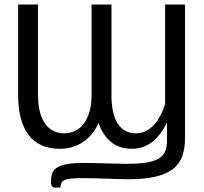

<svg xmlns="http://www.w3.org/2000/svg" viewBox="-20 -662 919 863"><path d="M590.8 -62.5Q633.3 -62.5 667.5 -95.9Q701.7 -129.4 722.2 -194.8V-641.6H811.5V-40.5Q811.5 3.9 799.8 38.3Q788.1 72.8 759.3 96.2Q730.5 119.6 680.9 131.6Q631.3 143.6 556.2 143.6Q540 143.6 514.4 142.8Q488.8 142.1 460 141.1Q431.2 140.1 402.6 139.4Q374 138.7 351.6 138.7Q319.8 138.7 300.3 140.6Q280.8 142.6 270 147.5Q259.3 152.3 255.6 160.6Q252 168.9 251.5 181.2H228.5Q215.3 181.2 212.2 172.9Q209 164.6 209 153.8Q209 133.3 214.4 117.7Q219.7 102.1 235.8 91.6Q252 81.1 281.5 75.7Q311 70.3 359.4 70.3Q377.9 70.3 404.8 71Q431.6 71.8 459.2 72.5Q486.8 73.2 512.2 73.7Q537.6 74.2 553.2 74.2Q602.5 74.2 636.5 69.1Q670.4 64 691.2 52Q711.9 40 721.2 20.5Q730.5 1 730.5 -27.8V-110.8Q717.3 -84 700.9 -62.3Q684.6 -40.5 665.3 -25.1Q646 -9.8 622.8 -1.5Q599.6 6.8 572.8 6.8Q515.6 6.8 478.3 -24.4Q440.9 -55.7 422.9 -109.4Q409.7 -78.6 390.4 -56.6Q371.1 -34.7 348.1 -20.5Q325.2 -6.3 300 0.2Q274.9 6.8 249.5 6.8Q155.3 6.8 108.4 -55.7Q61.5 -118.2 61.5 -233.9V-641.6H150.9V-233.9Q150.9 -191.9 159.2 -159.7Q167.5 -127.4 182.9 -106Q198.2 -84.5 220 -73.5Q241.7 -62.5 268.1 -62.5Q294.4 -62.5 317.1 -73.2Q339.8 -84 356.2 -105.7Q372.6 -127.4 382.1 -159.4Q391.6 -191.4 391.6 -233.9V-641.6H481V-233.9Q481 -194.3 487.5 -162.6Q494.1 -130.9 507.8 -108.6Q521.5 -86.4 542.2 -74.5Q563 -62.5 590.8 -62.5Z"/></svg>

Font: Carlito
Style: Regular
Weight: 400
Designer: Lukasz Dziedzic
Foundry: tyPoland Lukasz Dziedzic
Version: Version 1.103; Beta1; all basic design good, some composites